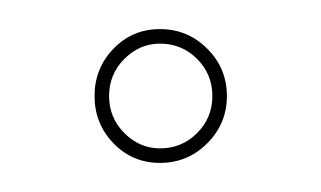

<svg xmlns="http://www.w3.org/2000/svg" viewBox="-20 84 221 132"><path d="M58 182.5Q45 169 45 150Q45 131 58 117.5Q71 104 90 104Q109 104 122.5 117.5Q136 131 136 150Q136 169 122.5 182.5Q109 196 90 196Q71 196 58 182.5ZM90 186Q105 186 115.5 175.5Q126 165 126 150Q126 135 115.5 124.5Q105 114 90 114Q76 114 65.5 124.5Q55 135 55 150Q55 165 65.5 175.5Q76 186 90 186Z"/></svg>

Font: Soda Fountain
Style: OutlineOblique
Weight: 400
Version: Version 1.0